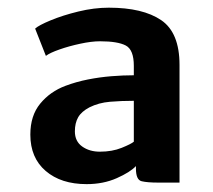

<svg xmlns="http://www.w3.org/2000/svg" viewBox="-20 -807 555 500"><path d="M205.5 -327.5Q139 -327.5 99 -361.8Q59 -396 59 -456.5Q59 -506 84.8 -537.2Q110.5 -568.5 150.5 -583.5Q178.5 -594 208.8 -600Q239 -606 269.8 -608.5Q300.5 -611 328.5 -611L349.5 -576L328.5 -544.5Q296 -544.5 266.5 -542Q237 -539.5 213 -527.5Q192 -516.5 183.5 -501.5Q175 -486.5 175 -465Q175 -439 194 -425.5Q213 -412 240 -412Q272 -412 296.8 -422Q321.5 -432 328.5 -438L349.5 -405L334 -374.5Q319 -358.5 284 -343Q249 -327.5 205.5 -327.5ZM447.5 -331.5H391.5Q364 -331.5 349 -335Q334 -338.5 334 -368V-399.5H328.5V-635.5Q328.5 -677.5 307.5 -688.5Q286.5 -699.5 240.5 -699.5Q218.5 -699.5 189.2 -693.2Q160 -687 135 -678.2Q110 -669.5 99.5 -661.5L71.5 -732.5Q80.5 -741 111.8 -754Q143 -767 184 -777Q225 -787 263.5 -787Q352 -787 399.8 -754.5Q447.5 -722 447.5 -638V-570Z"/></svg>

Font: Merriweather Sans SemiBold
Style: Regular
Weight: 600
Designer: Eben Sorkin
Foundry: Eben Sorkin
Version: Version 2.001